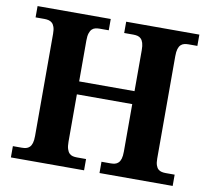

<svg xmlns="http://www.w3.org/2000/svg" viewBox="-79 -803 977 892"><g transform="rotate(10 409.5 -357.0)"><path d="M445.8 0V-53.2H488.8Q499.5 -53.2 508.8 -55.4Q518.1 -57.6 525.1 -64.5Q532.2 -71.3 536.1 -84Q540 -96.7 540 -118.2V-341.8H278.8V-118.2Q278.8 -96.7 283 -84Q287.1 -71.3 293.9 -64.5Q300.8 -57.6 310.1 -55.4Q319.3 -53.2 330.1 -53.2H373V0H27.8V-53.2H69.8Q80.6 -53.2 89.8 -55.4Q99.1 -57.6 106.2 -64.5Q113.3 -71.3 117.2 -84Q121.1 -96.7 121.1 -118.2V-599.6Q121.1 -619.6 116.9 -631.6Q112.8 -643.6 105.7 -649.9Q98.6 -656.2 89.4 -658.4Q80.1 -660.6 69.8 -660.6H27.8V-713.9H373V-660.6H330.1Q319.3 -660.6 310.1 -658.4Q300.8 -656.2 293.9 -649.4Q287.1 -642.6 283 -629.9Q278.8 -617.2 278.8 -595.7V-402.8H540V-595.7Q540 -617.2 536.1 -629.9Q532.2 -642.6 525.1 -649.4Q518.1 -656.2 508.8 -658.4Q499.5 -660.6 488.8 -660.6H445.8V-713.9H791V-660.6H749Q738.8 -660.6 729.5 -658.4Q720.2 -656.2 713.1 -649.4Q706.1 -642.6 702.1 -629.9Q698.2 -617.2 698.2 -595.7V-112.8Q698.2 -93.3 702.4 -81.3Q706.5 -69.3 713.6 -63.2Q720.7 -57.1 729.7 -55.2Q738.8 -53.2 749 -53.2H791V0Z"/></g></svg>

Font: Droids
Style: b
Weight: 700
Foundry: Ascender Corporation
Version: Version 1.00 build 113